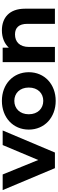

<svg xmlns="http://www.w3.org/2000/svg" viewBox="664 -1258 594 1977"><g transform="rotate(-90 960.5 -269.0)"><path d="M456 -538 302 -172 153 -538H-8L218 0H379L606 -538Z M911 8C1082 8 1206 -107 1206 -269C1206 -431 1082 -546 911 -546C740 -546 615 -431 615 -269C615 -107 740 8 911 8ZM911 -120C833 -120 773 -176 773 -269C773 -362 833 -418 911 -418C989 -418 1048 -362 1048 -269C1048 -176 989 -120 911 -120Z M1637 -546C1564 -546 1501 -521 1459 -475V-538H1310V0H1466V-266C1466 -365 1520 -411 1595 -411C1664 -411 1704 -371 1704 -284V0H1860V-308C1860 -472 1764 -546 1637 -546Z"/></g></svg>

Font: AWKNG-Font
Style: Bold
Weight: 700
Designer: Awakening Church
Foundry: Awakening Church
Version: Version 1.700;PS 001.700;hotconv 1.0.88;makeotf.lib2.5.64775